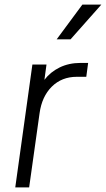

<svg xmlns="http://www.w3.org/2000/svg" viewBox="-20 -810 458 830"><path d="M46 0 120 -531H181L172 -465Q198 -499 238 -518.5Q278 -538 328 -538H361L353 -478H312Q247 -478 204 -435.5Q161 -393 151 -320L106 0ZM225 -640 336 -790H418L285 -640Z"/></svg>

Font: Plus Jakarta Sans Light
Style: Italic
Weight: 300
Italic angle: -8°
Designer: Gumpita Rahayu
Foundry: Tokotype
Version: Version 2.071; ttfautohint (v1.8.4.7-5d5b);gftools[0.9.29]